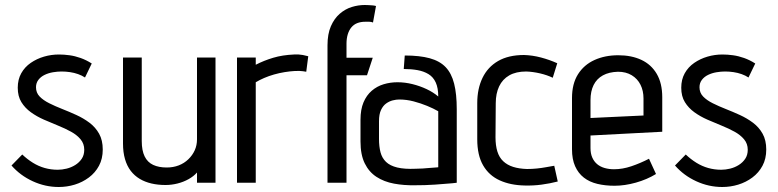

<svg xmlns="http://www.w3.org/2000/svg" viewBox="-20 -731 3114 768"><path d="M320 -421 347 -477Q325 -491 302.5 -499Q280 -507 258 -510Q236 -513 216 -513Q185 -513 156 -504.5Q127 -496 103 -479.5Q79 -463 65 -438Q51 -413 51 -380Q51 -346 65.5 -322.5Q80 -299 103.5 -282Q127 -265 155.5 -252.5Q184 -240 212.5 -228.5Q241 -217 264.5 -204Q288 -191 302.5 -173.5Q317 -156 317 -132Q317 -111 307 -96Q297 -81 281 -71Q265 -61 246.5 -56.5Q228 -52 211 -52Q184 -52 159 -59Q134 -66 111.5 -80Q89 -94 69 -113L26 -69Q61 -29 111 -6Q161 17 215 17Q248 17 279 7.5Q310 -2 335.5 -21Q361 -40 376 -68Q391 -96 391 -133Q391 -170 376.5 -196Q362 -222 338 -240Q314 -258 285.5 -271Q257 -284 229 -295Q201 -306 177 -318Q153 -330 138.5 -345Q124 -360 124 -382Q124 -399 133.5 -411.5Q143 -424 158.5 -431.5Q174 -439 192 -442Q210 -445 226 -445Q243 -445 260 -442.5Q277 -440 292.5 -434.5Q308 -429 320 -421Z M768 -41V0H842V-501H768V-174Q768 -150 759 -130Q750 -110 733.5 -94Q717 -78 695 -69.5Q673 -61 647 -61Q615 -61 592.5 -71.5Q570 -82 558.5 -105.5Q547 -129 547 -167V-501H472V-157Q472 -122 480 -94.5Q488 -67 503 -47.5Q518 -28 539 -15.5Q560 -3 586 3Q612 9 642 9Q666 9 690 3Q714 -3 734.5 -14.5Q755 -26 768 -41Z M1205 -444 1213 -506Q1207 -508 1191.5 -511Q1176 -514 1156 -513Q1110 -511 1073 -500Q1036 -489 1003 -472V-501H928V0H1003V-402Q1018 -411 1036.5 -419Q1055 -427 1076 -433Q1097 -439 1118.5 -442.5Q1140 -446 1159 -447Q1180 -448 1192.5 -446Q1205 -444 1205 -444Z M1472 -641 1484 -707Q1477 -709 1469.5 -709.5Q1462 -710 1454.5 -710.5Q1447 -711 1439 -711Q1413 -711 1387 -703Q1361 -695 1339 -676Q1317 -657 1303.5 -626Q1290 -595 1290 -550V0H1366V-430H1448L1471 -500H1366V-556Q1366 -577 1371 -593.5Q1376 -610 1385.5 -621.5Q1395 -633 1409 -638.5Q1423 -644 1441 -644Q1449 -644 1457 -644Q1465 -644 1472 -641Z M1733 -345Q1713 -362 1686.5 -374.5Q1660 -387 1630 -394.5Q1600 -402 1570 -402Q1541 -402 1514.5 -394Q1488 -386 1467 -368Q1446 -350 1434 -321.5Q1422 -293 1422 -252V-165Q1422 -112 1439 -77.5Q1456 -43 1486 -23.5Q1516 -4 1556 3.5Q1596 11 1642 10Q1659 10 1679 9.5Q1699 9 1719.5 7.5Q1740 6 1758 4.5Q1776 3 1789.5 2Q1803 1 1807 0V-294Q1807 -355 1796.5 -396.5Q1786 -438 1762.5 -462.5Q1739 -487 1699 -498Q1659 -509 1599 -509L1595 -455Q1625 -455 1650 -450.5Q1675 -446 1694 -434.5Q1713 -423 1723 -401Q1733 -379 1733 -345ZM1733 -286V-62Q1733 -62 1728.5 -61.5Q1724 -61 1715.5 -60.5Q1707 -60 1695.5 -59Q1684 -58 1670.5 -57Q1657 -56 1642 -56Q1598 -54 1569 -61Q1540 -68 1524 -83.5Q1508 -99 1502 -122Q1496 -145 1496 -175V-246Q1496 -274 1504 -291Q1512 -308 1524.5 -317Q1537 -326 1551 -329.5Q1565 -333 1577 -333Q1606 -333 1634.5 -325.5Q1663 -318 1688.5 -307.5Q1714 -297 1733 -286Z M2191 -420 2209 -478Q2178 -492 2144 -501Q2110 -510 2076 -511Q2014 -511 1972.5 -487Q1931 -463 1910 -419.5Q1889 -376 1889 -319V-174Q1889 -110 1912.5 -69.5Q1936 -29 1979 -9.5Q2022 10 2079 11Q2113 12 2146.5 7.5Q2180 3 2211 -5L2197 -68Q2198 -68 2188.5 -66.5Q2179 -65 2163 -62Q2147 -59 2127.5 -57Q2108 -55 2088 -55Q2056 -56 2032.5 -63.5Q2009 -71 1993 -86Q1977 -101 1969.5 -125Q1962 -149 1962 -182L1963 -318Q1963 -357 1976.5 -385.5Q1990 -414 2017 -429.5Q2044 -445 2085 -445Q2112 -444 2140 -437.5Q2168 -431 2191 -420Z M2342 -139V-189L2629 -204V-342Q2629 -398 2607 -435.5Q2585 -473 2545.5 -491.5Q2506 -510 2453 -510Q2400 -510 2358 -491Q2316 -472 2292 -434Q2268 -396 2268 -339V-134Q2268 -94 2280.5 -66Q2293 -38 2315.5 -20.5Q2338 -3 2369.5 4.5Q2401 12 2438 12Q2479 12 2523.5 -0.5Q2568 -13 2604 -35L2576 -96Q2541 -78 2505.5 -66Q2470 -54 2436 -54Q2416 -54 2398.5 -59Q2381 -64 2368.5 -74.5Q2356 -85 2349 -101Q2342 -117 2342 -139ZM2554 -337V-269L2342 -259V-330Q2342 -366 2354.5 -391Q2367 -416 2391.5 -429.5Q2416 -443 2452 -444Q2484 -444 2507 -430Q2530 -416 2542 -392Q2554 -368 2554 -337Z M2974 -421 3001 -477Q2979 -491 2956.5 -499Q2934 -507 2912 -510Q2890 -513 2870 -513Q2839 -513 2810 -504.5Q2781 -496 2757 -479.5Q2733 -463 2719 -438Q2705 -413 2705 -380Q2705 -346 2719.5 -322.5Q2734 -299 2757.5 -282Q2781 -265 2809.5 -252.5Q2838 -240 2866.5 -228.5Q2895 -217 2918.5 -204Q2942 -191 2956.5 -173.5Q2971 -156 2971 -132Q2971 -111 2961 -96Q2951 -81 2935 -71Q2919 -61 2900.5 -56.5Q2882 -52 2865 -52Q2838 -52 2813 -59Q2788 -66 2765.5 -80Q2743 -94 2723 -113L2680 -69Q2715 -29 2765 -6Q2815 17 2869 17Q2902 17 2933 7.5Q2964 -2 2989.5 -21Q3015 -40 3030 -68Q3045 -96 3045 -133Q3045 -170 3030.5 -196Q3016 -222 2992 -240Q2968 -258 2939.5 -271Q2911 -284 2883 -295Q2855 -306 2831 -318Q2807 -330 2792.5 -345Q2778 -360 2778 -382Q2778 -399 2787.5 -411.5Q2797 -424 2812.5 -431.5Q2828 -439 2846 -442Q2864 -445 2880 -445Q2897 -445 2914 -442.5Q2931 -440 2946.5 -434.5Q2962 -429 2974 -421Z"/></svg>

Font: Advent Pro Medium
Style: Regular
Weight: 500
Designer: VivaRado, Andreas Kalpakidis
Foundry: VivaRado, Andreas Kalpakidis
Version: Version 3.000